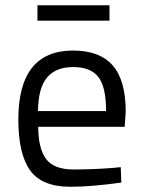

<svg xmlns="http://www.w3.org/2000/svg" viewBox="-20 -703 545 733"><path d="M412 -62 441 -65 443 -6Q329 10 248 10Q140 10 95 -52.5Q50 -115 50 -247Q50 -510 259 -510Q360 -510 410 -453.5Q460 -397 460 -276L456 -219H126Q126 -136 156 -96Q186 -56 260.5 -56Q335 -56 412 -62ZM385 -279Q385 -371 355.5 -409Q326 -447 259.5 -447Q193 -447 159.5 -407Q126 -367 125 -279ZM123 -624V-683H398V-624Z"/></svg>

Font: Titillium Web[RUS by Daymarius]
Style: Regular
Weight: 400
Designer: Cyrillization by Daymarius
Foundry: Cyrillization by Daymarius
Version: Version 1.002 September 11, 2018